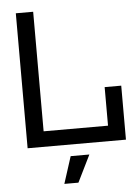

<svg xmlns="http://www.w3.org/2000/svg" viewBox="-60 -746 719 992"><g transform="rotate(-5 300.0 -250.0)"><path d="M60 0V-700H150V-80H484V-280H570V0ZM233 200 278 60H375L306 200Z"/></g></svg>

Font: Tektur
Style: Regular
Weight: 400
Designer: Adam Jagosz
Foundry: Adam Jagosz
Version: Version 1.005;gftools[0.9.30]